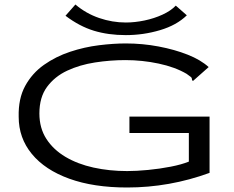

<svg xmlns="http://www.w3.org/2000/svg" viewBox="-20 -823 1040 853"><path d="M545 10Q396 10 288 -29Q180 -68 121.5 -139Q63 -210 63 -304Q61 -385 92 -441.5Q123 -498 175.5 -535Q228 -572 291.5 -593Q355 -614 419.5 -622Q484 -630 539 -630Q613 -630 684.5 -616.5Q756 -603 814 -580Q872 -557 907 -525L845 -470L837 -463L833 -468Q833 -477 828 -481Q823 -485 809 -495Q758 -525 685 -540.5Q612 -556 537 -556Q470 -556 402 -545.5Q334 -535 278.5 -509Q223 -483 189 -437Q155 -391 155 -319Q155 -254 186 -206Q217 -158 271 -126Q325 -94 395.5 -78.5Q466 -63 545 -63Q586 -63 638 -68Q690 -73 738.5 -82.5Q787 -92 819 -105V-232H555V-305H911V-55Q733 10 545 10ZM761 -798 810 -755Q765 -711 691 -689Q617 -667 539 -667Q461 -667 397 -686.5Q333 -706 271 -753L315 -803Q362 -763 420.5 -743Q479 -723 539 -723Q579 -723 622 -732Q665 -741 702 -758Q739 -775 761 -798Z"/></svg>

Font: Inconsolata UltraExpanded
Style: Regular
Weight: 400
Width: 9
Monospace: yes
Designer: Raph Levien, Cyreal, Brenton Simpson
Foundry: Raph Levien, Cyreal, Google
Version: Version 3.000; ttfautohint (v1.8.2.53-6de2)